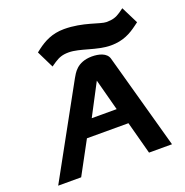

<svg xmlns="http://www.w3.org/2000/svg" viewBox="-135 -889 978 1013"><g transform="rotate(-20 353.5 -383.0)"><path d="M332 -766C264 -766 218 -740 179 -711L161 -697L208 -601L233 -618C258 -634 278 -642 313 -642C377 -642 457 -600 537 -600C605 -600 649 -625 688 -654L707 -668L659 -764L635 -747C611 -731 592 -724 556 -724C521 -724 439 -766 332 -766ZM512 -535C502 -569 460 -580 420 -580C335 -579 312 -526 298 -503L21 0H150L249 -183H482L531 0H660ZM402 -451 449 -274H309Z"/></g></svg>

Font: Charger
Style: HemiRT
Weight: 900
Designer: Jasper
Foundry: Cannot Into Space Fonts
Version: Version 0.99